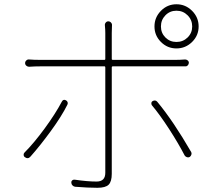

<svg xmlns="http://www.w3.org/2000/svg" viewBox="-20 -852 1040 900"><path d="M859.4 -780.3Q837.9 -801.8 807.1 -801.8Q776.4 -801.8 755.4 -780.3Q734.4 -758.8 734.4 -728Q734.4 -697.3 755.4 -676.3Q776.4 -655.3 807.1 -655.3Q837.9 -655.3 859.4 -676.3Q880.9 -697.3 880.9 -728Q880.9 -758.8 859.4 -780.3ZM880.4 -655.3Q849.6 -625 807.1 -625Q764.6 -625 734.4 -655.3Q704.1 -685.5 704.1 -728Q704.1 -770.5 734.4 -801.3Q764.6 -832 807.1 -832Q849.6 -832 880.4 -801.3Q911.1 -770.5 911.1 -728Q911.1 -685.5 880.4 -655.3ZM123 -118.2Q111.3 -104.5 96.7 -115.2Q90.8 -119.1 90.8 -127Q90.8 -132.8 94.7 -136.7Q138.7 -180.7 189.5 -250Q240.2 -319.3 269.5 -375Q276.4 -388.7 289.1 -381.8Q294.9 -378.9 296.9 -373Q298.8 -367.2 295.9 -361.3Q268.6 -306.6 218.3 -237.8Q168 -168.9 123 -118.2ZM800.8 -541H508.8Q503.9 -541 503.9 -536.1V-37.1Q503.9 -1 489.3 13.7Q474.6 28.3 436.5 28.3Q392.6 28.3 332 23.4Q325.2 22.5 319.8 17.1Q314.5 11.7 314.5 4.9Q313.5 -2 318.4 -6.3Q323.2 -10.7 330.1 -9.8Q389.6 -1 432.6 -1Q473.6 -1 473.6 -42V-536.1Q473.6 -541 469.7 -541H171.9Q141.6 -541 116.2 -539.1Q109.4 -539.1 103.5 -543.9Q97.7 -548.8 97.7 -556.2Q97.7 -563.5 103.5 -568.8Q109.4 -574.2 116.2 -573.2Q138.7 -571.3 170.9 -571.3H469.7Q473.6 -571.3 473.6 -575.2V-697.3Q473.6 -712.9 471.7 -732.4Q470.7 -740.2 475.6 -746.1Q480.5 -752 487.3 -752Q495.1 -752 500.5 -746.1Q505.9 -740.2 504.9 -732.4Q503.9 -714.8 503.9 -697.3V-575.2Q503.9 -571.3 508.8 -571.3H799.8Q824.2 -571.3 847.7 -573.2Q854.5 -573.2 859.9 -568.8Q865.2 -564.5 865.2 -557.6Q865.2 -550.8 859.9 -545.4Q854.5 -540 847.7 -541Q832 -541 800.8 -541ZM691.4 -359.4Q689.5 -363.3 689.5 -367.2Q689.5 -375 695.3 -377.9Q700.2 -380.9 705.1 -380.9Q712.9 -380.9 718.8 -373Q793 -283.2 876 -139.6Q877.9 -135.7 877.9 -131.8Q877.9 -128.9 877 -127Q875 -120.1 869.1 -116.2Q865.2 -114.3 861.3 -114.3Q858.4 -114.3 856.4 -115.2Q849.6 -117.2 845.7 -123Q816.4 -179.7 772.5 -247.6Q728.5 -315.4 691.4 -359.4Z"/></svg>

Font: Gen Jyuu Gothic ExtraLight
Style: Regular
Weight: 100
Designer: [Source Han Sans]
Ryoko NISHIZUKA  (kana & ideographs); Paul D. Hunt (Latin, Greek & Cyrillic); Wenlong ZHANG  (bopomofo
Version: Version 1.002.20150607